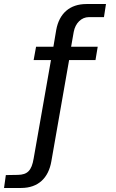

<svg xmlns="http://www.w3.org/2000/svg" viewBox="-99 -762 575 953"><path d="M254 -530 267 -604C275 -647 305 -677 342 -677H417L427 -742H330C248 -742 195 -696 180 -613L166 -530H80L68 -464H154L68 25C58 85 37 105 -10 106L-70 107L-79 171H6C91 171 142 121 156 38L244 -464H375L386 -530Z"/></svg>

Font: Cheyenne Sans
Style: Regular
Weight: 400
Designer: The Public Sans project authors (U.S. Web Design System), Libre Franklin designed by Pablo Impallari and Rodrigo Fuenzal
Foundry: The Cheyenne Sans Project Authors
Version: Version 2.007